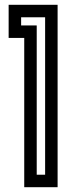

<svg xmlns="http://www.w3.org/2000/svg" viewBox="-20 -780 291 800"><path d="M16 -622V-760H220V0H81V-622ZM133 -674V-52H168V-708H68V-674Z"/></svg>

Font: Aurach Bi
Style: Regular
Weight: 400
Designer: Peter Wiegel
Foundry: Peter Wiegel
Version: Version 1.002